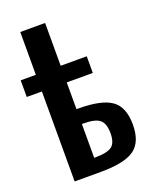

<svg xmlns="http://www.w3.org/2000/svg" viewBox="-152 -894 783 978"><g transform="rotate(-20 240.0 -405.0)"><path d="M80.1 0V-487.8H-2V-578.1H80.1V-810.1H214.8V-578.1H356V-487.8H214.8V-342.8H226.1Q349.1 -342.8 403.6 -304.9Q458 -267.1 458 -170.9Q458 -77.1 404.5 -38.6Q351.1 0 221.2 0ZM214.8 -79.1H220.2Q285.6 -79.1 310.8 -97.9Q335.9 -116.7 335.9 -168.9Q335.9 -221.2 311.5 -241.7Q287.1 -262.2 224.1 -262.2H214.8Z"/></g></svg>

Font: Oswald Medium
Style: Regular
Weight: 500
Designer: Vernon Adams
Foundry: Vernon Adams
Version: Version 4.103